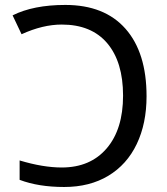

<svg xmlns="http://www.w3.org/2000/svg" viewBox="-20 -744 672 774"><path d="M59.1 -19V-97.2Q153.3 -68.8 229 -68.8Q344.2 -68.8 410.2 -146Q476.1 -223.1 476.1 -358.6Q476.1 -494.1 412.4 -569.6Q348.6 -645 229 -645Q152.3 -645 66.9 -606L30.8 -682.1Q114.7 -724.1 243.2 -724.1Q401.4 -724.1 486.1 -627.9Q570.8 -531.7 570.8 -356Q570.8 -246.1 531.2 -163.3Q491.7 -80.6 416.7 -35.4Q341.8 9.8 238.5 9.8Q135.3 9.8 59.1 -19Z"/></svg>

Font: NotoSans
Style: Regular
Weight: 400
Designer: Monotype Design team
Foundry: Monotype Imaging Inc.
Version: Version 1.04